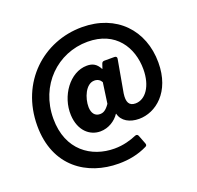

<svg xmlns="http://www.w3.org/2000/svg" viewBox="-143 -827 1185 1154"><g transform="rotate(-20 449.0 -249.5)"><path d="M42 -207C42 54.7 225.6 173.8 425.8 173.8C491.2 173.8 551.8 162.1 609.4 133.8C618.2 129.9 620.1 123 616.2 113.3L594.7 57.6C590.8 48.8 584 45.9 574.2 49.8C538.1 65.4 489.3 80.1 432.6 80.1C286.1 80.1 147.5 -11.7 147.5 -213.9C147.5 -428.7 306.6 -579.1 498 -579.1C677.7 -579.1 757.8 -448.2 757.8 -309.6C757.8 -202.1 708 -131.8 643.6 -131.8C602.5 -131.8 588.9 -159.2 596.7 -212.9L633.8 -420.9C635.7 -431.6 629.9 -437.5 619.1 -437.5H554.7C545.9 -437.5 540 -433.6 537.1 -424.8L527.3 -395.5H525.4C505.9 -432.6 481.4 -445.3 445.3 -445.3C335.9 -445.3 248 -321.3 253.9 -198.2C258.8 -97.7 320.3 -45.9 387.7 -45.9C440.4 -45.9 486.3 -76.2 510.7 -113.3H512.7C524.4 -63.5 573.2 -37.1 632.8 -37.1C738.3 -37.1 856.4 -127 856.4 -316.4C856.4 -523.4 716.8 -672.9 496.1 -672.9C251 -672.9 42 -487.3 42 -207ZM483.4 -187.5C459 -152.3 441.4 -144.5 420.9 -144.5C389.6 -144.5 371.1 -168 370.1 -207C369.1 -264.6 401.4 -345.7 457 -345.7C477.5 -345.7 493.2 -335.9 502 -319.3Z"/></g></svg>

Font: Ed Sans Neue
Style: Bold
Weight: 700
Designer: Stephen Hutchings
Version: Version 1.004;PS 001.004;hotconv 1.0.88;makeotf.lib2.5.64775